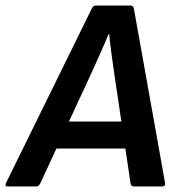

<svg xmlns="http://www.w3.org/2000/svg" viewBox="-50 -675 645 695"><path d="M-22.4 0Q-27.7 0 -29.4 -3.2Q-31 -6.4 -28.7 -11.7L281.9 -643.3Q287.5 -655 295.2 -655H422.7Q432.4 -655 434.7 -643.3L547.6 -12.4Q548.9 -6.7 545.9 -3.3Q542.9 0 537.2 0H434.2Q424.5 0 422.5 -11.7L364.4 -402.8Q359.1 -438.8 354 -476.6Q348.8 -514.4 345.2 -551.4H342.9Q327.6 -514.1 311.1 -477.4Q294.6 -440.7 277.3 -402.7L96.1 -11.7Q93.7 -6.7 90.1 -3.3Q86.4 0 80.7 0ZM135.8 -137.3 173.6 -235.2H412.7L421.3 -137.3Z"/></svg>

Font: Sofia Sans Hairline
Style: Italic
Weight: 1
Italic angle: -9°
Designer: Botio Nikoltchev, Ani Petrova
Foundry: lettersoup
Version: Version 4.102